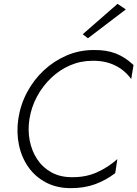

<svg xmlns="http://www.w3.org/2000/svg" viewBox="-20 -969 714 998"><path d="M133 -350Q143 -413 172.5 -467.5Q202 -522 246 -564Q290 -606 344.5 -629.5Q399 -653 461 -653Q526 -654 577 -629.5Q628 -605 662 -558L674 -631Q632 -671 583 -690.5Q534 -710 467 -709Q392 -709 326 -680.5Q260 -652 207.5 -603Q155 -554 120.5 -489Q86 -424 75 -350Q65 -280 78.5 -215.5Q92 -151 127.5 -100.5Q163 -50 219 -20.5Q275 9 348 9Q419 9 474.5 -11.5Q530 -32 579 -69L590 -142Q543 -100 484.5 -73.5Q426 -47 353 -48Q293 -48 247.5 -73Q202 -98 173.5 -141Q145 -184 134.5 -238Q124 -292 133 -350ZM634 -920 591 -949 410 -791 437 -770Z"/></svg>

Font: Jost Light
Style: Italic
Weight: 300
Italic angle: -5°
Version: Version 3.710